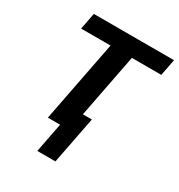

<svg xmlns="http://www.w3.org/2000/svg" viewBox="-198 -791 1044 1121"><g transform="rotate(30 323.5 -230.0)"><path d="M427.2 -547.4 344.2 -119.1H404.8L342.8 199.2H220.7L259.3 0H176.8L283.2 -547.4H85L106.4 -658.7H647L625.5 -547.4Z"/></g></svg>

Font: Cousine
Style: Bold Italic
Weight: 700
Italic angle: -12°
Monospace: yes
Designer: Steve Matteson
Foundry: Ascender Corporation
Version: Version 1.20